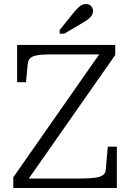

<svg xmlns="http://www.w3.org/2000/svg" viewBox="-20 -933 650 953"><path d="M244 -663Q212 -663 188 -661.5Q164 -660 149.5 -655Q135 -650 127.5 -641.5Q120 -633 118 -619L109 -525H65V-710H552V-660L102 -17L87 -47H379Q423 -47 450 -50.5Q477 -54 490.5 -63.5Q504 -73 505 -91L515 -205H560V0H46V-53L487 -684L504 -663ZM347 -872 276 -784V-766H299L389 -819Q406 -829 418 -838Q430 -847 436 -857.5Q442 -868 442 -878Q442 -892 432.5 -902.5Q423 -913 406 -913Q395 -913 385.5 -908Q376 -903 367 -894Q358 -885 347 -872Z"/></svg>

Font: Roboto Serif 36pt Light
Style: Regular
Weight: 300
Designer: Greg Gazdowicz
Foundry: Commercial Type
Version: Version 1.008